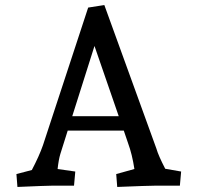

<svg xmlns="http://www.w3.org/2000/svg" viewBox="-20 -735 783 760"><path d="M45 -46 106 -62Q135 -117 150 -160L329 -705L393 -715L599 -147Q607 -119 634 -67L697 -56L692 0H593Q567 0 444 5L440 -46L512 -66Q503 -125 487 -168L470 -218H248L219 -126Q212 -103 208 -66L278 -56L273 0H185Q164 0 49 5ZM450 -275 354 -553 266 -275Z"/></svg>

Font: Andada Pro Medium
Style: Regular
Weight: 500
Designer: Carolina Giovagnoli
Foundry: Huerta Tipografica
Version: Version 3.005; ttfautohint (v1.8.4)